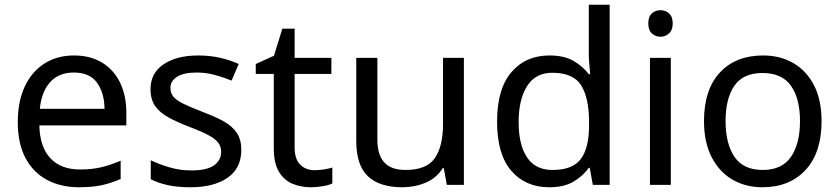

<svg xmlns="http://www.w3.org/2000/svg" viewBox="-20 -780 3540 810"><path d="M292 -546Q361 -546 410.5 -516Q460 -486 486.5 -431.5Q513 -377 513 -304V-251H146Q148 -160 192.5 -112.5Q237 -65 317 -65Q368 -65 407.5 -74.5Q447 -84 489 -102V-25Q448 -7 408 1.5Q368 10 313 10Q237 10 178.5 -21Q120 -52 87.5 -113.5Q55 -175 55 -264Q55 -352 84.5 -415Q114 -478 167.5 -512Q221 -546 292 -546ZM291 -474Q228 -474 191.5 -433.5Q155 -393 148 -321H421Q420 -389 389 -431.5Q358 -474 291 -474Z M998 -148Q998 -70 940 -30Q882 10 784 10Q728 10 687.5 1Q647 -8 616 -24V-104Q648 -88 693.5 -74.5Q739 -61 786 -61Q853 -61 883 -82.5Q913 -104 913 -140Q913 -160 902 -176Q891 -192 862.5 -208Q834 -224 781 -244Q729 -264 692 -284Q655 -304 635 -332Q615 -360 615 -404Q615 -472 670.5 -509Q726 -546 816 -546Q865 -546 907.5 -536.5Q950 -527 987 -510L957 -440Q923 -454 886 -464Q849 -474 810 -474Q756 -474 727.5 -456.5Q699 -439 699 -409Q699 -387 712 -371.5Q725 -356 755.5 -341.5Q786 -327 837 -307Q888 -288 924 -268Q960 -248 979 -219.5Q998 -191 998 -148Z M1307 -62Q1327 -62 1348 -65.5Q1369 -69 1382 -73V-6Q1368 1 1342 5.5Q1316 10 1292 10Q1250 10 1214.5 -4.5Q1179 -19 1157 -55Q1135 -91 1135 -156V-468H1059V-510L1136 -545L1171 -659H1223V-536H1378V-468H1223V-158Q1223 -109 1246.5 -85.5Q1270 -62 1307 -62Z M1937 -536V0H1865L1852 -71H1848Q1822 -29 1776 -9.5Q1730 10 1678 10Q1581 10 1532 -36.5Q1483 -83 1483 -185V-536H1572V-191Q1572 -127 1601 -95Q1630 -63 1691 -63Q1780 -63 1814.5 -113Q1849 -163 1849 -257V-536Z M2297 10Q2197 10 2137 -59.5Q2077 -129 2077 -267Q2077 -405 2137.5 -475.5Q2198 -546 2298 -546Q2360 -546 2399.5 -523Q2439 -500 2464 -467H2470Q2469 -480 2466.5 -505.5Q2464 -531 2464 -546V-760H2552V0H2481L2468 -72H2464Q2440 -38 2400 -14Q2360 10 2297 10ZM2311 -63Q2396 -63 2430.5 -109.5Q2465 -156 2465 -250V-266Q2465 -366 2432 -419.5Q2399 -473 2310 -473Q2239 -473 2203.5 -416.5Q2168 -360 2168 -265Q2168 -169 2203.5 -116Q2239 -63 2311 -63Z M2810 -536V0H2722V-536ZM2767 -737Q2787 -737 2802.5 -723.5Q2818 -710 2818 -681Q2818 -653 2802.5 -639Q2787 -625 2767 -625Q2745 -625 2730 -639Q2715 -653 2715 -681Q2715 -710 2730 -723.5Q2745 -737 2767 -737Z M3446 -269Q3446 -136 3378.5 -63Q3311 10 3196 10Q3125 10 3069.5 -22.5Q3014 -55 2982 -117.5Q2950 -180 2950 -269Q2950 -402 3017 -474Q3084 -546 3199 -546Q3272 -546 3327.5 -513.5Q3383 -481 3414.5 -419.5Q3446 -358 3446 -269ZM3041 -269Q3041 -174 3078.5 -118.5Q3116 -63 3198 -63Q3279 -63 3317 -118.5Q3355 -174 3355 -269Q3355 -364 3317 -418Q3279 -472 3197 -472Q3115 -472 3078 -418Q3041 -364 3041 -269Z"/></svg>

Font: Noto Sans Bassa Vah
Style: Regular
Weight: 400
Designer: Monotype Design Team
Foundry: Monotype Imaging Inc.
Version: Version 2.002